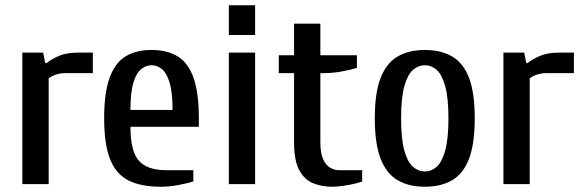

<svg xmlns="http://www.w3.org/2000/svg" viewBox="-20 -700 2212 730"><path d="M65 0V-500H144L152 -460H157Q175 -475 204 -487.5Q233 -500 278 -500H333V-422H230Q211 -422 194.5 -417Q178 -412 165 -402V0Z M591 10Q516 10 468.5 -14Q421 -38 398.5 -95Q376 -152 376 -250Q376 -348 397 -405Q418 -462 458 -486Q498 -510 556 -510Q615 -510 655 -486Q695 -462 715.5 -405Q736 -348 736 -250V-218H476Q476 -125 508 -89Q540 -53 611 -53H715V-10Q693 -3 658.5 3.5Q624 10 591 10ZM476 -282H636Q636 -349 625 -385.5Q614 -422 596 -437Q578 -452 556 -452Q535 -452 516.5 -437Q498 -422 487 -385.5Q476 -349 476 -282Z M850 0V-500H950V0ZM850 -567V-680H950V-567Z M1243 10Q1203 10 1170 -3.5Q1137 -17 1117.5 -53.5Q1098 -90 1098 -160V-422H1040V-490H1098V-610H1198V-490H1337V-442Q1315 -435 1280.5 -428.5Q1246 -422 1213 -422H1198V-160Q1198 -117 1209 -94Q1220 -71 1236 -62Q1252 -53 1267 -53H1357V-10Q1345 -5 1324 -0.5Q1303 4 1281.5 7Q1260 10 1243 10Z M1595 10Q1534 10 1491.5 -15Q1449 -40 1427 -97Q1405 -154 1405 -250Q1405 -347 1427 -403.5Q1449 -460 1491.5 -485Q1534 -510 1595 -510Q1657 -510 1699.5 -485Q1742 -460 1763.5 -403.5Q1785 -347 1785 -250Q1785 -154 1763.5 -97Q1742 -40 1699.5 -15Q1657 10 1595 10ZM1595 -48Q1620 -48 1640 -65.5Q1660 -83 1672.5 -127Q1685 -171 1685 -250Q1685 -329 1672.5 -373Q1660 -417 1640 -434.5Q1620 -452 1595 -452Q1571 -452 1550.5 -434.5Q1530 -417 1517.5 -373Q1505 -329 1505 -250Q1505 -171 1517.5 -127Q1530 -83 1550.5 -65.5Q1571 -48 1595 -48Z M1894 0V-500H1973L1981 -460H1986Q2004 -475 2033 -487.5Q2062 -500 2107 -500H2162V-422H2059Q2040 -422 2023.5 -417Q2007 -412 1994 -402V0Z"/></svg>

Font: Cuprum Medium
Style: Regular
Weight: 500
Designer: Jovanny Lemonad
Foundry: Jovanny Lemonad
Version: Version 3.000